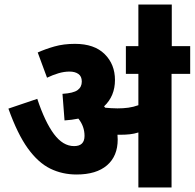

<svg xmlns="http://www.w3.org/2000/svg" viewBox="-20 -825 857 845"><path d="M498 -211Q498 -138 451 -97.5Q404 -57 317 -57Q254 -57 201 -83Q148 -109 102.5 -172Q57 -235 17 -347L144 -390Q178 -288 217.5 -235Q257 -182 306 -182Q352 -182 352 -227Q352 -269 325 -303Q296 -297 264 -295L255 -412Q303 -415 321.5 -428.5Q340 -442 340 -466Q340 -489 325 -499.5Q310 -510 286 -510Q262 -510 237 -502.5Q212 -495 187 -483L146 -594Q179 -609 219.5 -620.5Q260 -632 310 -632Q395 -632 440.5 -587Q486 -542 486 -473Q486 -402 438 -357Q440 -354 443 -351Q455 -350 468 -349Q481 -348 497 -348Q522 -348 544.5 -351Q567 -354 589 -362V-500H534V-622H817V-500H735V0H589V-242Q570 -236 551 -234Q532 -232 512 -232Q505 -232 497 -232Q498 -221 498 -211ZM589 -617V-805H736V-617Z"/></svg>

Font: Noto Sans Devanagari SemiCondensed ExtraBold
Style: Regular
Weight: 800
Width: 4
Designer: Jelle Bosma - Monotype Design Team
Foundry: Monotype Imaging Inc.
Version: Version 2.004; ttfautohint (v1.8.4.7-5d5b)